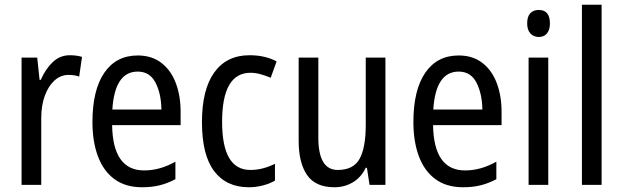

<svg xmlns="http://www.w3.org/2000/svg" viewBox="-20 -780 2628 810"><path d="M275 -547Q287 -547 300 -545.5Q313 -544 326 -540L314 -457Q294 -464 269 -464Q236 -464 210 -440.5Q184 -417 169 -376Q154 -335 154 -282V0H71V-537H137L147 -443H152Q172 -489 202.5 -518Q233 -547 275 -547Z M561 -546Q620 -546 660.5 -515Q701 -484 721.5 -430Q742 -376 742 -308V-252H453Q456 -61 588 -61Q655 -61 720 -98V-24Q688 -7 654.5 1.5Q621 10 580 10Q509 10 462.5 -24.5Q416 -59 393 -121Q370 -183 370 -265Q370 -400 420 -473Q470 -546 561 -546ZM561 -478Q464 -478 454 -318H661Q660 -385 636 -431.5Q612 -478 561 -478Z M1030 10Q935 10 883.5 -58Q832 -126 832 -265Q832 -402 884 -474.5Q936 -547 1033 -547Q1067 -547 1096 -540Q1125 -533 1147 -521L1122 -452Q1101 -461 1079 -467Q1057 -473 1037 -473Q917 -473 917 -266Q917 -63 1036 -63Q1064 -63 1090 -70Q1116 -77 1140 -89V-18Q1118 -5 1088.5 2.5Q1059 10 1030 10Z M1606 -537V0H1539L1528 -72H1523Q1503 -31 1468 -10.5Q1433 10 1391 10Q1311 10 1275.5 -41.5Q1240 -93 1240 -186V-537H1323V-199Q1323 -63 1405 -63Q1471 -63 1497 -110Q1523 -157 1523 -253V-537Z M1915 -546Q1974 -546 2014.5 -515Q2055 -484 2075.5 -430Q2096 -376 2096 -308V-252H1807Q1810 -61 1942 -61Q2009 -61 2074 -98V-24Q2042 -7 2008.5 1.5Q1975 10 1934 10Q1863 10 1816.5 -24.5Q1770 -59 1747 -121Q1724 -183 1724 -265Q1724 -400 1774 -473Q1824 -546 1915 -546ZM1915 -478Q1818 -478 1808 -318H2015Q2014 -385 1990 -431.5Q1966 -478 1915 -478Z M2253 -738Q2300 -738 2300 -681Q2300 -654 2287.5 -639Q2275 -624 2253 -624Q2231 -624 2217.5 -639Q2204 -654 2204 -681Q2204 -710 2217 -724Q2230 -738 2253 -738ZM2293 -537V0H2210V-537Z M2518 0H2435V-760H2518Z"/></svg>

Font: Noto Sans Gurmukhi Condensed
Style: Regular
Weight: 400
Width: 3
Designer: Jelle Bosma - Monotype Design Team
Foundry: Monotype Imaging Inc.
Version: Version 2.004; ttfautohint (v1.8.4.7-5d5b)